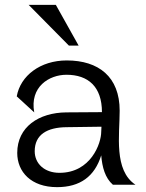

<svg xmlns="http://www.w3.org/2000/svg" viewBox="-20 -761 600 791"><path d="M254 -453C343 -453 400 -404 400 -299L253 -298C140 -297 51 -238 51 -131C51 -53 108 10 215 10C310 10 370 -34 397 -121C401 -72 413 -28 445 0H538C448 -60 473 -205 473 -305C473 -445 386 -512 255 -512C146 -512 64 -449 49 -364L121 -298C102 -403 182 -453 254 -453ZM304 -573 210 -741H98L264 -573ZM123 -138C123 -207 175 -236 253 -237L398 -239L397 -218C397 -170 354 -49 225 -49C163 -49 123 -87 123 -138Z"/></svg>

Font: Absans
Style: Regular
Weight: 400
Designer: Valerio Monopoli
Version: Version 1.200;Glyphs 3.2 (3217)